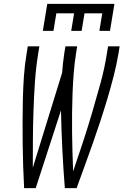

<svg xmlns="http://www.w3.org/2000/svg" viewBox="-20 -975 640 995"><path d="M202 -815 225 -955H573L550 -815H495L510 -906H418L403 -815H349L364 -906H272L257 -815ZM105 0Q102 -58 100 -115.5Q98 -173 97.5 -231Q97 -289 97 -347Q97 -405 98.5 -463.5Q100 -522 104 -580.5Q108 -639 118 -698L124 -735H184L178 -698Q166 -624 161 -549.5Q156 -475 153.5 -401Q151 -327 150.5 -253Q150 -179 150 -106L302 -598Q304 -623 306.5 -648Q309 -673 313 -698L319 -735H380L374 -698Q366 -647 362 -595.5Q358 -544 356 -493Q354 -442 353.5 -391Q353 -340 353.5 -289Q354 -238 355.5 -187.5Q357 -137 359 -87Q385 -163 410 -239Q435 -315 457.5 -391.5Q480 -468 501 -544.5Q522 -621 534 -698L540 -735H600L594 -698Q584 -639 569 -580.5Q554 -522 536.5 -463.5Q519 -405 500 -347Q481 -289 460.5 -231Q440 -173 419 -115.5Q398 -58 377 0H316Q308 -100 303 -201Q298 -302 296 -403L165 0Z"/></svg>

Font: Iosevka QP Light
Style: Italic
Weight: 300
Italic angle: -9°
Designer: Belleve Invis
Foundry: Belleve Invis
Version: Version 20.0.0; ttfautohint (v1.8.4)